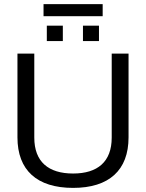

<svg xmlns="http://www.w3.org/2000/svg" viewBox="-20 -905 711 935"><path d="M480 -885H192V-826H480ZM208 -705H286V-780H208ZM384 -705H462V-780H384ZM336 -60C216 -60 147 -117 147 -235V-644H65V-236C65 -76 160 10 336 10C511 10 606 -76 606 -236V-644H524V-235C524 -117 455 -60 336 -60Z"/></svg>

Font: Kanit Light
Style: Regular
Weight: 300
Designer: Katatrad Team
Foundry: CadsonDemak
Version: Version 1.000;PS 001.000;hotconv 1.0.88;makeotf.lib2.5.64775